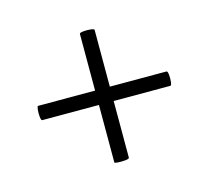

<svg xmlns="http://www.w3.org/2000/svg" viewBox="-61 -428 521 478"><g transform="rotate(-15 199.0 -189.0)"><path d="M34 -171Q31 -171 30 -180.5Q29 -190 30 -199Q31 -208 33 -208H364Q367 -208 368 -199Q369 -190 368 -180.5Q367 -171 364 -171ZM218 -25Q218 -22 208.5 -21Q199 -20 189.5 -20.5Q180 -21 180 -23V-354Q180 -357 189.5 -358Q199 -359 208.5 -358Q218 -357 218 -354Z"/></g></svg>

Font: Cormorant Light
Style: Regular
Weight: 300
Designer: Christian Thalmann (Catharsis Fonts)
Foundry: Catharsis Fonts
Version: Version 4.000